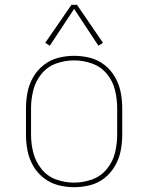

<svg xmlns="http://www.w3.org/2000/svg" viewBox="-20 -770 616 798"><path d="M288 8Q322 8 355 -0.5Q388 -9 414.5 -30Q441 -51 458 -80.5Q475 -110 481.5 -143Q488 -176 488 -210V-320Q488 -354 481.5 -387Q475 -420 458 -449.5Q441 -479 414.5 -500Q388 -521 355 -529.5Q322 -538 288 -538Q254 -538 221.5 -529.5Q189 -521 162 -500Q135 -479 118 -449.5Q101 -420 94.5 -387Q88 -354 88 -320V-210Q88 -176 94.5 -143Q101 -110 118 -80.5Q135 -51 162 -30Q189 -9 221.5 -0.5Q254 8 288 8ZM288 -11Q250 -11 213.5 -24Q177 -37 152.5 -67.5Q128 -98 118.5 -135Q109 -172 109 -210V-320Q109 -358 118.5 -395.5Q128 -433 152.5 -463Q177 -493 213.5 -506Q250 -519 288 -519Q326 -519 362.5 -506Q399 -493 424 -463Q449 -433 458 -395.5Q467 -358 467 -320V-210Q467 -172 458 -135Q449 -98 424 -67.5Q399 -37 362.5 -24Q326 -11 288 -11ZM187 -580 288 -733 389 -580 408 -592 300 -750H277L168 -592Z"/></svg>

Font: Iosevka Sparkle Thin
Style: Regular
Weight: 100
Designer: Belleve Invis
Foundry: Belleve Invis
Version: Version 4.5.0; ttfautohint (v1.8.3)